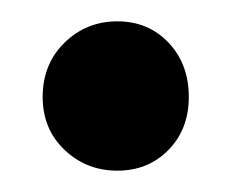

<svg xmlns="http://www.w3.org/2000/svg" viewBox="-20 -370 217 180"><path d="M20 -279Q20 -310 40.5 -330Q61 -350 90 -350Q119 -350 138 -330Q157 -310 157 -279Q157 -249 138 -229.5Q119 -210 90 -210Q61 -210 40.5 -229.5Q20 -249 20 -279Z"/></svg>

Font: Zain ExtraBold
Style: Regular
Weight: 800
Designer: Zain,Boutros
Foundry: Mobile Telecommunications Company (Zain), 2024
Version: Version 1.50; ttfautohint (v1.8.4)